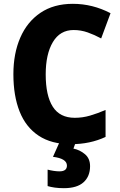

<svg xmlns="http://www.w3.org/2000/svg" viewBox="-20 -744 628 1004"><path d="M365 -587Q294 -587 256.5 -524Q219 -461 219 -355Q219 -244 256 -186Q293 -128 371 -128Q412 -128 451 -139.5Q490 -151 532 -169V-28Q451 10 351 10Q249 10 182 -34.5Q115 -79 82.5 -161Q50 -243 50 -356Q50 -464 86 -547Q122 -630 191.5 -677Q261 -724 361 -724Q464 -724 558 -675L509 -543Q474 -562 438.5 -574.5Q403 -587 365 -587ZM451 125Q451 178 417 209Q383 240 314 240Q288 240 266.5 237Q245 234 229 229V143Q244 147 260.5 149.5Q277 152 291 152Q330 152 330 122Q330 85 257 76L291 0H376L364 33Q398 40 424.5 62.5Q451 85 451 125Z"/></svg>

Font: Noto Sans SemiCondensed ExtraBold
Style: Regular
Weight: 800
Width: 4
Designer: Monotype Design Team
Foundry: Monotype Imaging Inc.
Version: Version 2.013; ttfautohint (v1.8.4.7-5d5b)